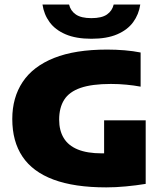

<svg xmlns="http://www.w3.org/2000/svg" viewBox="-20 -823 729 852"><path d="M451.5 8.5Q310 8.5 217.5 -26Q125 -60.5 79.8 -128Q34.5 -195.5 34.5 -295Q34.5 -390 80.5 -459.2Q126.5 -528.5 220 -565.8Q313.5 -603 455 -603Q494 -603 533 -599.8Q572 -596.5 604 -590V-438.5Q575 -444 541.2 -447.2Q507.5 -450.5 472 -450.5Q388 -450.5 337.5 -433Q287 -415.5 264.8 -380.2Q242.5 -345 242.5 -292Q242.5 -244 262.8 -210.5Q283 -177 325 -159.8Q367 -142.5 432 -142.5Q457 -142.5 486.5 -144.5Q516 -146.5 539.5 -149.5L442 -71V-289H626.5V-7Q583.5 0 538.2 4.2Q493 8.5 451.5 8.5ZM385.5 -651Q317 -651 271 -670.8Q225 -690.5 200 -724.8Q175 -759 168.5 -803H286.5Q293 -775 316.5 -758.8Q340 -742.5 385.5 -742.5Q431.5 -742.5 454.8 -758.8Q478 -775 484.5 -803H602.5Q596 -759 571 -724.8Q546 -690.5 500.2 -670.8Q454.5 -651 385.5 -651Z"/></svg>

Font: Encode Sans SC SemiExpanded ExtraBold
Style: Regular
Weight: 800
Width: 6
Designer: Multiple Designers
Foundry: Impallari Type
Version: Version 3.002